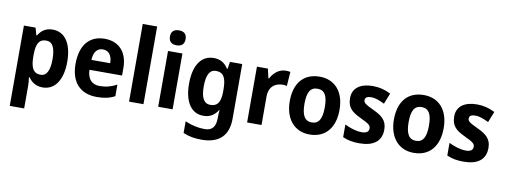

<svg xmlns="http://www.w3.org/2000/svg" viewBox="-74 -1185 4866 1850"><g transform="rotate(10 2359.0 -260.0)"><path d="M354 -556C287 -556 244 -526 213 -475H206L186 -546H72V240H213V16C213 -5 211 -32 206 -64H213C243 -21 285 10 353 10C467 10 544 -91 544 -273C544 -457 469 -556 354 -556ZM310 -441C372 -441 400 -385 400 -274C400 -165 372 -107 311 -107C239 -107 213 -162 213 -269V-290C214 -393 240 -441 310 -441Z M862 -556C717 -556 626 -458 626 -269C626 -87 722 10 882 10C955 10 1008 -2 1058 -29V-142C1002 -112 952 -99 890 -99C814 -99 770 -147 768 -236H1087V-309C1087 -464 1002 -556 862 -556ZM862 -452C924 -452 953 -403 954 -333H770C774 -417 811 -452 862 -452Z M1338 0V-760H1197V0Z M1553 -760C1507 -760 1476 -740 1476 -687C1476 -635 1507 -614 1553 -614C1598 -614 1629 -635 1629 -687C1629 -740 1598 -760 1553 -760ZM1623 -546H1482V0H1623Z M1929 -556C1807 -556 1736 -451 1736 -271C1736 -96 1805 10 1924 10C1982 10 2030 -12 2067 -72H2070C2068 -52 2066 -25 2066 -1V9C2066 96 2030 134 1959 134C1897 134 1831 120 1767 92V206C1824 231 1882 240 1949 240C2121 240 2208 152 2208 -11V-546H2088L2077 -476H2071C2035 -533 1988 -556 1929 -556ZM1972 -437C2042 -437 2073 -392 2073 -273V-253C2073 -144 2039 -105 1974 -105C1910 -105 1880 -159 1880 -269C1880 -383 1910 -437 1972 -437Z M2633 -556C2566 -556 2515 -509 2487 -455H2480L2459 -546H2352V0H2493V-278C2493 -375 2553 -418 2630 -418C2639 -418 2658 -416 2668 -413L2678 -552C2664 -555 2646 -556 2633 -556Z M3208 -274C3208 -456 3109 -556 2966 -556C2808 -556 2721 -450 2721 -274C2721 -102 2814 10 2963 10C3123 10 3208 -103 3208 -274ZM2865 -274C2865 -385 2894 -438 2964 -438C3035 -438 3064 -385 3064 -274C3064 -163 3035 -108 2965 -108C2895 -108 2865 -163 2865 -274Z M3666 -161C3666 -255 3609 -293 3528 -331C3442 -371 3429 -384 3429 -409C3429 -434 3448 -447 3487 -447C3534 -447 3572 -429 3619 -407L3661 -513C3601 -543 3547 -556 3486 -556C3364 -556 3288 -503 3288 -404C3288 -315 3329 -275 3421 -232C3517 -188 3524 -173 3524 -147C3524 -118 3504 -99 3455 -99C3403 -99 3339 -119 3288 -145V-21C3339 1 3385 10 3452 10C3590 10 3666 -48 3666 -161Z M4227 -274C4227 -456 4128 -556 3985 -556C3827 -556 3740 -450 3740 -274C3740 -102 3833 10 3982 10C4142 10 4227 -103 4227 -274ZM3884 -274C3884 -385 3913 -438 3983 -438C4054 -438 4083 -385 4083 -274C4083 -163 4054 -108 3984 -108C3914 -108 3884 -163 3884 -274Z M4685 -161C4685 -255 4628 -293 4547 -331C4461 -371 4448 -384 4448 -409C4448 -434 4467 -447 4506 -447C4553 -447 4591 -429 4638 -407L4680 -513C4620 -543 4566 -556 4505 -556C4383 -556 4307 -503 4307 -404C4307 -315 4348 -275 4440 -232C4536 -188 4543 -173 4543 -147C4543 -118 4523 -99 4474 -99C4422 -99 4358 -119 4307 -145V-21C4358 1 4404 10 4471 10C4609 10 4685 -48 4685 -161Z"/></g></svg>

Font: Noto Sans Gurmukhi SemiCondensed
Style: Bold
Weight: 700
Width: 4
Designer: Jelle Bosma - Monotype Design Team
Foundry: Monotype Imaging Inc.
Version: Version 2.004